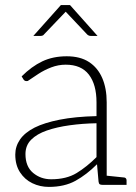

<svg xmlns="http://www.w3.org/2000/svg" viewBox="-20 -726 536 754"><path d="M172 8Q137 8 107 -6.5Q77 -21 58.5 -49.5Q40 -78 40 -119Q40 -151 58.5 -178Q77 -205 116 -225Q154 -244 214.5 -256Q275 -268 359 -270V-324Q359 -394 329 -433Q299 -472 238 -472Q209 -472 181.5 -461.5Q154 -451 131 -436Q108 -421 89 -408Q84 -407 80 -408Q76 -409 73 -413L65 -426Q104 -465 146 -485Q188 -505 242 -505Q295 -505 329.5 -482.5Q364 -460 381.5 -419.5Q399 -379 399 -324V0H383Q375 0 371.5 -2.5Q368 -5 367 -13L361 -81Q320 -40 276.5 -16Q233 8 172 8ZM181 -22Q241 -22 281 -46.5Q321 -71 359 -109V-242Q304 -241 253.5 -234Q203 -227 164 -213.5Q125 -200 102.5 -177.5Q80 -155 80 -121Q80 -72 110 -47Q140 -22 181 -22ZM386 0 390 -37 467 -29Q471 -29 474 -26Q477 -23 477 -18V0ZM111 -585 219 -706H255L363 -585H336Q329 -585 323 -590L238 -680L152 -590Q151 -588 147.5 -586.5Q144 -585 140 -585Z"/></svg>

Font: Aleo ExtraLight
Style: Regular
Weight: 250
Designer: Alessio Laiso
Foundry: Alessio Laiso
Version: Version 2.001;gftools[0.9.29]